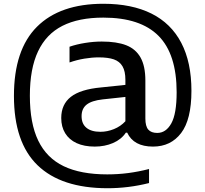

<svg xmlns="http://www.w3.org/2000/svg" viewBox="-20 -769 1090 1019"><path d="M996 -287Q996 -134.5 941.2 -62.8Q886.5 9 792 9Q689.5 9 655 -65H648Q624 -29 580 -10Q536 9 483 9Q427 9 387 -9.2Q347 -27.5 326 -61.8Q305 -96 305 -142.5Q305 -215 356 -255Q407 -295 516.5 -305L645.5 -318.5V-345Q645.5 -391 630.2 -417Q615 -443 584.5 -453.8Q554 -464.5 504 -464.5Q468.5 -464.5 427.8 -457.8Q387 -451 349 -437.5V-521Q386.5 -534 432 -541.2Q477.5 -548.5 520 -548.5Q599.5 -548.5 650 -528.8Q700.5 -509 726 -463.5Q751.5 -418 751.5 -341.5V-140Q751.5 -99 767 -81.2Q782.5 -63.5 814.5 -63.5Q861 -63.5 889.2 -114.2Q917.5 -165 917.5 -279.5Q917.5 -482 821.2 -578.8Q725 -675.5 528.5 -675.5Q397.5 -675.5 311.2 -631.8Q225 -588 181.8 -496.2Q138.5 -404.5 138.5 -261Q138.5 -114.5 183 -22.5Q227.5 69.5 318 113Q408.5 156.5 549.5 156.5Q606 156.5 660 149.5Q714 142.5 771 128V202.5Q662.5 230 549.5 230Q305 229.5 179.5 108.2Q54 -13 54 -260Q54 -505 176.2 -627Q298.5 -749 528.5 -749Q679.5 -749 783.8 -697Q888 -645 942 -541.8Q996 -438.5 996 -287ZM645.5 -125.5V-254.5L525 -241.5Q466.5 -235 439.8 -213.8Q413 -192.5 413 -152.5Q413 -112 438.8 -90.8Q464.5 -69.5 513 -69.5Q549 -69.5 584.5 -83.8Q620 -98 645.5 -125.5Z"/></svg>

Font: Encode Sans Semi Expanded Medium
Style: Regular
Weight: 500
Width: 6
Designer: Multiple Designers
Foundry: Impallari Type
Version: Version 2.000